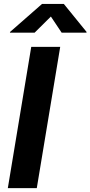

<svg xmlns="http://www.w3.org/2000/svg" viewBox="-20 -969 466 989"><path d="M290.1 -727.5 169.5 0H20.3L140.9 -727.5ZM158.4 -800.8H31.1L31.8 -804.4L196.5 -948.7H308.8L426 -804.4L425.3 -800.8H297.5L242.1 -883.8Z"/></svg>

Font: Inter Variable
Style: Italic
Weight: 400
Italic angle: -9.39999°
Designer: Rasmus Andersson
Foundry: rsms
Version: Version 4.001;git-9221beed3